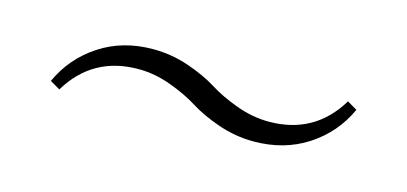

<svg xmlns="http://www.w3.org/2000/svg" viewBox="-27 -450 560 264"><g transform="rotate(15 253.0 -318.5)"><path d="M335.4 -275.4Q309.6 -275.4 284.9 -283.9Q260.3 -292.5 243.7 -303Q227.1 -313.5 203.9 -322Q180.7 -330.6 157.2 -330.6Q92.3 -330.6 59.1 -275.4L44.9 -283.7Q61 -319.3 93.8 -340.8Q126.5 -362.3 169.9 -362.3Q195.8 -362.3 220.7 -353.8Q245.6 -345.2 262.2 -334.7Q278.8 -324.2 302 -315.7Q325.2 -307.1 348.6 -307.1Q413.6 -307.1 446.8 -362.3L460.9 -354Q444.8 -318.4 411.9 -296.9Q378.9 -275.4 335.4 -275.4Z"/></g></svg>

Font: Elstob Light
Style: Regular
Weight: 300
Designer: Peter S. Baker
Version: Version 1.015